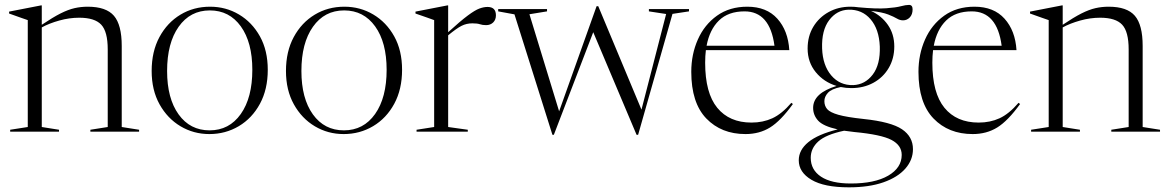

<svg xmlns="http://www.w3.org/2000/svg" viewBox="-20 -550 4880 802"><path d="M357.5 -8 430 -19.5V-343.5Q430 -418 402.8 -447Q375.5 -476 311 -476Q269.5 -476 227.5 -464.2Q185.5 -452.5 154.5 -435.5V-19.5L226.5 -8V0H22.5V-8L96 -19.5V-466Q88 -469 70 -475Q52 -481 18 -493.5V-501.5L151.5 -527.5H154.5V-446.5Q200.5 -477.5 232.8 -493.8Q265 -510 291.5 -516Q318 -522 346.5 -522Q423.5 -522 456 -484Q488.5 -446 488.5 -358V-19.5L561 -8V0H357.5Z M854.5 10Q789 10 734.2 -22.5Q679.5 -55 646.5 -114.2Q613.5 -173.5 613.5 -253.5Q613.5 -335 646 -395.2Q678.5 -455.5 733.8 -488.8Q789 -522 857.5 -522Q923.5 -522 978.2 -489.5Q1033 -457 1065.8 -398Q1098.5 -339 1098.5 -258.5Q1098.5 -177 1065.8 -116.5Q1033 -56 977.5 -23Q922 10 854.5 10ZM855.5 -5.5Q937.5 -5.5 985.8 -73.8Q1034 -142 1034 -258.5Q1034 -373 986 -439.8Q938 -506.5 856.5 -506.5Q774.5 -506.5 726.2 -438.2Q678 -370 678 -253.5Q678 -139 726 -72.2Q774 -5.5 855.5 -5.5Z M1415.5 10Q1350 10 1295.2 -22.5Q1240.5 -55 1207.5 -114.2Q1174.5 -173.5 1174.5 -253.5Q1174.5 -335 1207 -395.2Q1239.5 -455.5 1294.8 -488.8Q1350 -522 1418.5 -522Q1484.5 -522 1539.2 -489.5Q1594 -457 1626.8 -398Q1659.5 -339 1659.5 -258.5Q1659.5 -177 1626.8 -116.5Q1594 -56 1538.5 -23Q1483 10 1415.5 10ZM1416.5 -5.5Q1498.5 -5.5 1546.8 -73.8Q1595 -142 1595 -258.5Q1595 -373 1547 -439.8Q1499 -506.5 1417.5 -506.5Q1335.5 -506.5 1287.2 -438.2Q1239 -370 1239 -253.5Q1239 -139 1287 -72.2Q1335 -5.5 1416.5 -5.5Z M2016.5 -521Q2051.5 -521 2051.5 -486Q2051.5 -467.5 2040 -456.2Q2028.5 -445 2010.5 -445Q1995.5 -445 1984.5 -448.8Q1973.5 -452.5 1953 -452.5Q1928.5 -452.5 1907.8 -442Q1887 -431.5 1852 -402.5V-19.5L1934 -8V0H1720V-8L1793.5 -19.5V-466Q1784 -470 1763.5 -476.8Q1743 -483.5 1715.5 -493.5V-501.5L1849 -527.5H1852V-415.5Q1903.5 -462.5 1933.8 -485Q1964 -507.5 1982.2 -514.2Q2000.5 -521 2016.5 -521Z M2762.5 -491.5 2690.5 -502.5V-512H2858V-502.5L2789 -492L2645.5 13H2639L2458 -415.5L2293.5 13H2287.5L2129 -490L2061 -502.5V-512H2265V-502.5L2191.5 -490.5L2315.5 -85L2472 -524H2479L2659.5 -92Z M3101.5 -522Q3182 -522 3227 -472Q3272 -422 3277 -340.5H2928.5Q2925.5 -316 2925.5 -288Q2925.5 -161.5 2976 -99.8Q3026.5 -38 3119 -38Q3167 -38 3206.2 -56Q3245.5 -74 3285.5 -120.5L3292 -115.5Q3241 -45 3196.5 -17.5Q3152 10 3094 10Q2993 10 2930.2 -55.2Q2867.5 -120.5 2867.5 -250Q2867.5 -323 2895 -385Q2922.5 -447 2975 -484.5Q3027.5 -522 3101.5 -522ZM3090 -502.5Q3022 -502.5 2983 -464.2Q2944 -426 2931.5 -359H3215Q3196 -502.5 3090 -502.5Z M3536 -182Q3513.5 -182 3492 -186.5Q3453 -178.5 3438.2 -162.2Q3423.5 -146 3423.5 -127.5Q3423.5 -108 3435.2 -94.2Q3447 -80.5 3482 -70.5Q3517 -60.5 3587.5 -53Q3702 -41 3747.8 -10Q3793.5 21 3793.5 73Q3793.5 118 3761.8 154.2Q3730 190.5 3670.2 211.5Q3610.5 232.5 3526 232.5Q3422.5 232.5 3369.5 201Q3316.5 169.5 3316.5 119.5Q3316.5 76.5 3356.5 43.8Q3396.5 11 3479 -9.5Q3418.5 -23 3397.5 -46Q3376.5 -69 3376.5 -99.5Q3376.5 -161 3474.5 -191Q3421.5 -207 3387.5 -248.5Q3353.5 -290 3353.5 -347.5Q3353.5 -398.5 3377 -437.8Q3400.5 -477 3441 -499.5Q3481.5 -522 3532 -522Q3550 -522 3566.5 -519.5Q3641.5 -512.5 3682.2 -515.5Q3723 -518.5 3743.2 -524Q3763.5 -529.5 3777 -529.5Q3792 -529.5 3792 -511Q3792 -489.5 3780.2 -477.2Q3768.5 -465 3752 -465Q3739 -465 3726.5 -472.5Q3714 -480 3690 -489.5Q3666 -499 3618 -504.5Q3662 -484.5 3688.8 -446Q3715.5 -407.5 3715.5 -356Q3715.5 -305.5 3692.2 -266Q3669 -226.5 3628.2 -204.2Q3587.5 -182 3536 -182ZM3544 -194.5Q3593.5 -196.5 3625.5 -238.5Q3657.5 -280.5 3655 -356Q3652 -428 3616.5 -469.5Q3581 -511 3524 -509.5Q3475.5 -508 3443.5 -465.8Q3411.5 -423.5 3414 -348Q3416.5 -277 3452.2 -235Q3488 -193 3544 -194.5ZM3366.5 109Q3366.5 159.5 3409.5 188Q3452.5 216.5 3533.5 216.5Q3633.5 216.5 3690 183.8Q3746.5 151 3746.5 97Q3746.5 57 3703.8 34.5Q3661 12 3549 1.5Q3525.5 -1 3506 -4Q3430 12 3398.2 40.8Q3366.5 69.5 3366.5 109Z M4050.5 -522Q4131 -522 4176 -472Q4221 -422 4226 -340.5H3877.5Q3874.5 -316 3874.5 -288Q3874.5 -161.5 3925 -99.8Q3975.5 -38 4068 -38Q4116 -38 4155.2 -56Q4194.5 -74 4234.5 -120.5L4241 -115.5Q4190 -45 4145.5 -17.5Q4101 10 4043 10Q3942 10 3879.2 -55.2Q3816.5 -120.5 3816.5 -250Q3816.5 -323 3844 -385Q3871.5 -447 3924 -484.5Q3976.5 -522 4050.5 -522ZM4039 -502.5Q3971 -502.5 3932 -464.2Q3893 -426 3880.5 -359H4164Q4145 -502.5 4039 -502.5Z M4622 -8 4694.5 -19.5V-343.5Q4694.5 -418 4667.2 -447Q4640 -476 4575.5 -476Q4534 -476 4492 -464.2Q4450 -452.5 4419 -435.5V-19.5L4491 -8V0H4287V-8L4360.5 -19.5V-466Q4352.5 -469 4334.5 -475Q4316.5 -481 4282.5 -493.5V-501.5L4416 -527.5H4419V-446.5Q4465 -477.5 4497.2 -493.8Q4529.5 -510 4556 -516Q4582.5 -522 4611 -522Q4688 -522 4720.5 -484Q4753 -446 4753 -358V-19.5L4825.5 -8V0H4622Z"/></svg>

Font: Newsreader 72pt Light
Style: Regular
Weight: 300
Designer: Hugues Gentile
Foundry: Production Type
Version: Version 1.003; ttfautohint (v1.8.3)